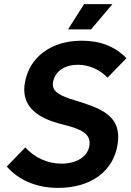

<svg xmlns="http://www.w3.org/2000/svg" viewBox="-20 -906 635 934"><path d="M311 -763H423L527 -886H389ZM263 8C425 8 532 -75 552 -203C554 -216 555 -229 555 -240C555 -346 468 -380 351 -416C274 -438 237 -459 237 -495C237 -498 237 -502 238 -506C248 -563 299 -591 359 -591C415 -591 471 -564 503 -528L595 -623C538 -681 467 -708 377 -708C229 -708 122 -628 101 -503C99 -492 98 -481 98 -470C98 -382 165 -334 267 -305C343 -286 416 -269 416 -211C416 -155 366 -110 278 -110C213 -110 149 -138 103 -189L13 -96C70 -30 157 8 263 8Z"/></svg>

Font: Arthouse Owned
Style: Bold Italic
Weight: 700
Italic angle: -10°
Designer: Jeremy Tribby
Foundry: Tribby Type
Version: Version 1.000;PS 001.000;hotconv 1.0.88;makeotf.lib2.5.64775